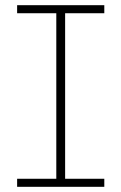

<svg xmlns="http://www.w3.org/2000/svg" viewBox="-20 -720 468 740"><path d="M231 -669V-31H382V0H46V-31H197V-669H46V-700H382V-669Z"/></svg>

Font: Montserrat Alternates ExLight
Style: Regular
Weight: 275
Designer: Julieta Ulanovsky
Foundry: Julieta Ulanovsky
Version: Version 7.200